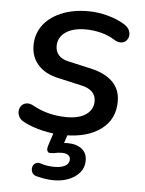

<svg xmlns="http://www.w3.org/2000/svg" viewBox="-51 -538 586 774"><g transform="rotate(5 242.0 -151.5)"><path d="M224 9Q177 9 133 -1.5Q89 -12 57 -29Q41 -37 35 -49.5Q29 -62 30.5 -74Q32 -86 39.5 -94.5Q47 -103 59.5 -105Q72 -107 87 -99Q119 -81 154 -72.5Q189 -64 225 -64Q276 -64 304 -84Q332 -104 332 -138Q332 -161 316.5 -176Q301 -191 271 -197L178 -218Q126 -229 96.5 -261Q67 -293 67 -341Q67 -385 91.5 -420Q116 -455 163.5 -476Q211 -497 276 -497Q314 -497 355 -486Q396 -475 425 -456Q439 -447 444.5 -434.5Q450 -422 447.5 -410.5Q445 -399 437.5 -391.5Q430 -384 417.5 -383Q405 -382 390 -391Q365 -407 334 -415Q303 -423 271 -423Q219 -423 189.5 -402Q160 -381 160 -346Q160 -325 173 -309.5Q186 -294 215 -288L308 -267Q364 -254 394.5 -223.5Q425 -193 425 -145Q425 -72 370 -31.5Q315 9 224 9ZM195 194Q176 194 158.5 191Q141 188 125 184Q111 180 106.5 169.5Q102 159 104.5 148.5Q107 138 116.5 132.5Q126 127 140 132Q151 136 165 138Q179 140 193 140Q221 140 237 131Q253 122 253 105Q253 94 244.5 87.5Q236 81 219 81Q211 81 202.5 82Q194 83 186 85Q178 86 172 86Q166 86 163 83Q159 78 158.5 73.5Q158 69 160 60L186 -20H244L219 56L192 47Q204 44 216 42Q228 40 238 40Q274 40 295.5 56.5Q317 73 317 104Q317 144 282 169Q247 194 195 194Z"/></g></svg>

Font: Nunito ExtraLight SemiBold
Style: Italic
Weight: 600
Italic angle: -9°
Version: Version 3.602